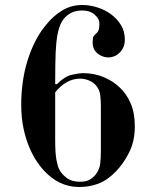

<svg xmlns="http://www.w3.org/2000/svg" viewBox="-20 -735 620 769"><path d="M201 -398H208Q239 -429 267.5 -435.5Q296 -442 313 -442Q356 -442 393 -427Q430 -412 457 -387Q486 -361 503 -322Q520 -283 520 -229Q520 -170 497.5 -125Q475 -80 444 -48Q410 -13 374 0.5Q338 14 297 14Q215 14 153 -55Q142 -67 127 -89Q112 -111 98 -143.5Q84 -176 74.5 -219Q65 -262 65 -318Q65 -361 71 -405Q77 -449 89.5 -490Q102 -531 120.5 -568Q139 -605 164 -635Q193 -671 229 -693Q265 -715 310 -715Q339 -715 369.5 -705.5Q400 -696 424.5 -678Q449 -660 464.5 -634.5Q480 -609 480 -577Q480 -558 473.5 -544.5Q467 -531 457 -522Q447 -513 436 -509Q425 -505 415 -505Q390 -505 370.5 -521Q351 -537 351 -565Q351 -584 355 -590Q359 -596 364.5 -600Q370 -604 374 -612Q378 -620 378 -644Q378 -659 359.5 -676Q341 -693 309 -693Q283 -693 265 -683.5Q247 -674 235.5 -659.5Q224 -645 218 -626.5Q212 -608 209 -590Q207 -577 205.5 -562.5Q204 -548 203 -526Q202 -504 201.5 -473.5Q201 -443 201 -398ZM201 -365V-177Q201 -121 206 -95Q211 -69 217 -57Q225 -40 245.5 -23.5Q266 -7 301 -7Q326 -7 341 -16.5Q356 -26 364 -37Q379 -57 381.5 -81Q384 -105 384 -130V-297V-311Q384 -331 381.5 -353Q379 -375 366 -391Q355 -405 337 -412.5Q319 -420 301 -420Q245 -420 201 -365Z"/></svg>

Font: EIisabethische
Style: Book
Weight: 400
Designer: Salychow
Version: Version 1.3